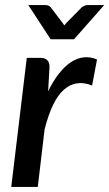

<svg xmlns="http://www.w3.org/2000/svg" viewBox="-20 -740 432 760"><path d="M170.5 -378.5Q190 -419 212.8 -448Q235.5 -477 260.2 -493.5Q285 -510 311.2 -513Q337.5 -516 364 -504.5L344.5 -401.5Q281 -427 233.2 -385.2Q185.5 -343.5 156.5 -227.5L129.5 0H24.5L86 -511H140Q157.5 -511 166.8 -502.2Q176 -493.5 176 -475ZM392.5 -720 273 -584.5H180.5L92 -720H160Q166.5 -720 172 -717.5Q177.5 -715 180 -712L226.5 -651Q228.5 -648.5 230.2 -645.8Q232 -643 234.5 -639.5Q239 -645.5 244.5 -651L304.5 -712Q308.5 -714.5 314.5 -717.2Q320.5 -720 326.5 -720Z"/></svg>

Font: Lato SemiBold
Style: Italic
Weight: 600
Italic angle: -7°
Designer: Lukasz Dziedzic with Adam Twardoch and Botio Nikoltchev
Foundry: tyPoland Lukasz Dziedzic
Version: Version 2.015; 2015-08-06; http://www.latofonts.com/